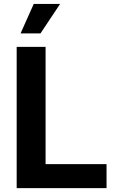

<svg xmlns="http://www.w3.org/2000/svg" viewBox="-20 -969 605 989"><path d="M65.9 0V-727.5H214.8V-123.5H528.8V0ZM85.9 -796.9 153.8 -948.7H289.6L188.5 -796.9Z"/></svg>

Font: Inter
Style: Bold
Weight: 700
Designer: Rasmus Andersson
Foundry: rsms
Version: Version 4.001;git-9221beed3